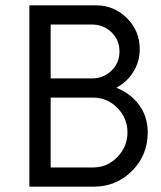

<svg xmlns="http://www.w3.org/2000/svg" viewBox="-20 -700 604 720"><path d="M90 0V-680H340Q408 -680 456 -632Q504 -584 504 -516Q504 -469 480 -430.5Q456 -392 416 -371Q470 -350 502 -306Q534 -262 534 -203Q534 -118 475 -59Q416 0 331 0ZM329 -334H170V-72H329Q382 -72 420 -111Q458 -150 458 -203.5Q458 -257 420 -295.5Q382 -334 329 -334ZM325 -608H170V-406H325Q368 -406 398 -435Q428 -464 428 -507Q428 -550 398 -579Q368 -608 325 -608Z"/></svg>

Font: Imprima
Style: Regular
Weight: 400
Version: Version 1.001